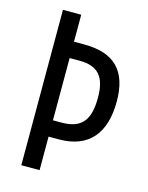

<svg xmlns="http://www.w3.org/2000/svg" viewBox="-109 -783 655 852"><g transform="rotate(15 218.0 -357.0)"><path d="M409 -383C409 -522 344 -590 204 -590H157V-714H73V0H157V-154H204C344 -154 409 -239 409 -383ZM196 -229H157V-515H203C287 -515 324 -474 324 -378C324 -276 290 -229 196 -229Z"/></g></svg>

Font: Noto Sans Sinhala ExtraCondensed
Style: Regular
Weight: 400
Width: 2
Designer: Jelle Bosma - Monotype Design Team
Foundry: Monotype Imaging Inc.
Version: Version 2.006